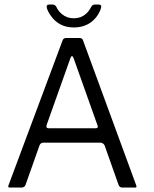

<svg xmlns="http://www.w3.org/2000/svg" viewBox="-20 -835 684 853"><path d="M413.2 -278 307.3 -575.8Q299.7 -595.7 292.5 -575.8L187.5 -280.7Q182.8 -265.3 195 -265.3H406.3Q418 -265.5 413.2 -278ZM155.2 -188.2 93.7 -14.3Q89 -1.7 75.7 -1.7H23.5Q13.2 -1.7 18 -12.5L258.2 -656Q262.3 -666.2 273.3 -666.2H333Q345.7 -666.2 348.7 -656L584.8 -12.7Q589.3 -1.7 581.2 -1.7H522.8Q511.2 -1.7 506.5 -14.3L445 -188.3Q439.2 -200.2 427 -201.2H172.7Q160 -201.2 155.2 -188.2ZM307.8 -713Q274.8 -713 249.2 -726.2Q223.7 -739.3 206 -764.8Q192.7 -783.3 188.3 -798.8Q184 -814.8 198.5 -814.8H215.3Q224.3 -814.8 230.8 -803.8Q239.5 -784.8 255.3 -772.2Q276.8 -753.8 307.8 -753.8Q339 -753.8 360.5 -772.2Q375.3 -784.7 384.8 -803.8Q390.7 -814.8 401 -814.8H418Q433.7 -814.8 428.5 -798.8Q424.3 -783.2 412 -764.8Q394.2 -739.3 367.9 -726.2Q341.7 -713 307.8 -713Z"/></svg>

Font: Vivano Light
Style: Regular
Weight: 300
Designer: Joe Prince, Josias Burgherr
Version: Version 2.064;September 19, 2022;FontCreator 14.0.0.2877 64-